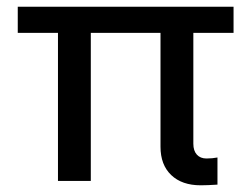

<svg xmlns="http://www.w3.org/2000/svg" viewBox="-20 -540 750 573"><path d="M677 -442H557V-111Q557 -90 567.5 -78.5Q578 -67 596 -67Q614 -67 629 -70V11Q599 13 579 13Q523 13 491 -17.5Q459 -48 459 -102V-442H251V0H153V-442H33V-520H677Z"/></svg>

Font: Non Bureau
Style: Regular
Weight: 400
Designer: Jona Saucedo
Foundry: Non Foundry
Version: Version 1.000; ttfautohint (v1.8.4)